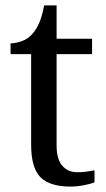

<svg xmlns="http://www.w3.org/2000/svg" viewBox="-20 -679 392 709"><path d="M240 10Q164 10 129.5 -24.5Q95 -59 95 -145V-479H19V-519Q37 -519 59 -526.5Q81 -534 97 -551Q114 -569 125 -595Q136 -621 143 -659H189V-536H320V-479H189V-142Q189 -91 210 -67Q231 -43 265 -43Q283 -43 298 -45Q313 -47 329 -50V-6Q316 0 290 5Q264 10 240 10Z"/></svg>

Font: Noto Serif Kannada
Style: Regular
Weight: 400
Designer: Universal Thirst, Indian Type Foundry and the Monotype Design Team
Foundry: Monotype Imaging Inc.
Version: Version 2.003